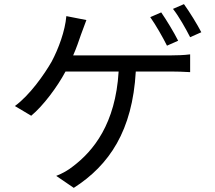

<svg xmlns="http://www.w3.org/2000/svg" viewBox="-20 -850 1040 929"><path d="M870 -830 817 -807C846 -770 878 -713 900 -670L954 -694C935 -731 897 -793 870 -830ZM760 -790 707 -767C734 -729 768 -669 788 -629L842 -653C822 -693 785 -754 760 -790ZM398 -753 301 -772C295 -700 263 -614 230 -552C195 -491 124 -389 52 -337L131 -290C189 -338 257 -429 297 -504H554C539 -250 431 -119 333 -45C311 -27 281 -10 252 1L337 59C509 -51 621 -218 637 -504H807C830 -504 869 -503 900 -501V-587C871 -583 831 -582 807 -582H334C350 -618 362 -654 372 -683C379 -703 389 -730 398 -753Z"/></svg>

Font: DAIFUKU Sans JP
Style: Regular
Weight: 400
Designer: Original font ‘Source Han Sans JP’ : Ryoko NISHIZUKA  (kana, bopomofo & ideographs); Paul D. Hunt (Latin, Greek & Cyrill
Foundry: Daifuku
Version: Version 1.001